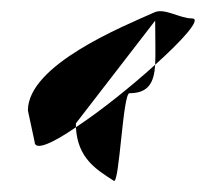

<svg xmlns="http://www.w3.org/2000/svg" viewBox="-20 -424 398 344"><path d="M30 -226 42 -170C42 -153 74 -167 116 -196V-203L258 -387C258 -356 259 -329 258 -308C308 -353 342 -391 324 -391C302 -391 275 -410 257 -402C201 -377 30 -308 30 -226ZM116 -196C119 -140 153 -120 184 -100C194 -94 200 -257 212 -257C246 -257 256 -276 258 -308C215 -269 160 -225 116 -196Z"/></svg>

Font: Corrode
Style: Regular
Weight: 400
Designer: Mew Too
Version: Version 0.532